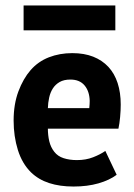

<svg xmlns="http://www.w3.org/2000/svg" viewBox="-20 -662 484 695"><path d="M29.3 0ZM402.3 -29.3Q376.5 -9.8 336.4 1.7Q296.4 13.2 246.1 13.2Q196.3 13.2 158 0.7Q119.6 -11.7 92.3 -38.1Q60.1 -69.8 44.7 -119.1Q29.3 -168.5 29.3 -225.6Q29.3 -284.7 46.6 -331.1Q64 -377.4 90.8 -408.2Q118.2 -439.5 157 -454.6Q195.8 -469.7 241.7 -469.7Q284.7 -469.7 317.4 -456.8Q350.1 -443.8 372.3 -419.9Q394.5 -396 405.8 -361.3Q417 -326.7 417 -283.7Q417 -262.2 414.8 -238.3Q412.6 -214.4 408.7 -196.3H153.3Q153.3 -172.4 158.4 -150.6Q163.6 -128.9 176.3 -112.8Q189 -96.2 210.4 -89.4Q231.9 -82.5 258.3 -82.5Q291 -82.5 317.1 -92.8Q343.3 -103 361.3 -115.7ZM234.9 -374Q211.4 -374 196 -365.2Q180.7 -356.4 171.4 -342Q162.1 -327.6 158 -308.8Q153.8 -290 153.3 -270.5H303.2Q304.7 -285.2 304.7 -297.4Q303.7 -332 285.9 -353Q268.1 -374 234.9 -374ZM65.4 -642.1H397.5V-552.2H65.4Z"/></svg>

Font: PT Astra Sans
Style: Bold
Weight: 700
Designer: A.Korolkova, I. Chaeva
Foundry: ParaType Ltd
Version: Version 1.001; ttfautohint (v1.6)